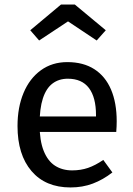

<svg xmlns="http://www.w3.org/2000/svg" viewBox="-20 -812 585 844"><path d="M276 -539Q346 -539 394.5 -508Q443 -477 468 -418.5Q493 -360 493 -279Q493 -256 491 -232H139V-300H402V-306Q402 -384 371 -425Q340 -466 278 -466Q239 -466 211 -445Q183 -424 168.5 -379.5Q154 -335 154 -265Q154 -194 172 -149Q190 -104 222 -83.5Q254 -63 297 -63Q335 -63 367 -74Q399 -85 434 -109L474 -54Q433 -22 388 -5Q343 12 290 12Q180 12 118.5 -60Q57 -132 57 -258Q57 -340 83.5 -403.5Q110 -467 159.5 -503Q209 -539 276 -539ZM152 -634 113 -679 248 -792H309L445 -679L405 -634L279 -718Z"/></svg>

Font: Firava
Style: Regular
Weight: 400
Designer: Carrois Corporate & Edenspiekermann AG
Foundry: Greg Finn Gibson
Version: Version 5.000